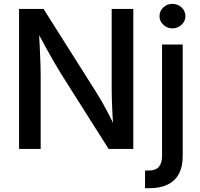

<svg xmlns="http://www.w3.org/2000/svg" viewBox="-20 -774 1040 998"><path d="M79.1 0V-727.5H206.5L480.5 -293.9Q494.1 -272.9 511 -243.4Q527.8 -213.9 546.6 -177.5Q565.4 -141.1 584 -98.6L570.3 -95.7Q566.9 -136.2 564.7 -176.5Q562.5 -216.8 561.5 -252.2Q560.5 -287.6 560.5 -311.5V-727.5H672.9V0H544.4L298.8 -388.2Q280.3 -418.5 261.5 -450.4Q242.7 -482.4 219.7 -524.4Q196.8 -566.4 164.6 -626L181.6 -628.4Q184.6 -574.2 186.8 -527.6Q189 -481 190.2 -445.3Q191.4 -409.7 191.4 -388.7V0ZM822.3 -542.5H929.7V38.6Q929.7 92.3 909.9 129.4Q890.1 166.5 851.8 185.3Q813.5 204.1 757.8 204.1H733.9V112.3H752.4Q789.6 112.3 805.9 93Q822.3 73.7 822.3 36.1ZM876 -626.5Q848.6 -626.5 828.9 -645.3Q809.1 -664.1 809.1 -689.9Q809.1 -716.8 828.9 -735.4Q848.6 -753.9 876 -753.9Q903.8 -753.9 923.8 -735.4Q943.8 -716.8 943.8 -689.9Q943.8 -664.1 923.8 -645.3Q903.8 -626.5 876 -626.5Z"/></svg>

Font: Inter 16pt Medium
Style: Regular
Weight: 500
Version: Version 4.001;git-66647c0bb